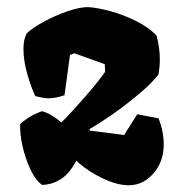

<svg xmlns="http://www.w3.org/2000/svg" viewBox="-20 -809 536 552"><path d="M450.7 -394Q450.7 -349.6 427.2 -317.9Q396 -276.4 350.1 -276.4Q316.9 -276.4 275.9 -295.9Q234.9 -315.4 208 -339.4L207.5 -338.9L206.5 -340.3L199.7 -347.2Q191.9 -333 188.5 -328.6Q172.9 -304.2 150.6 -291.3Q128.4 -278.3 101.6 -277.3Q84 -288.1 68.8 -319.1Q53.7 -350.1 45.2 -387.2Q36.6 -424.3 38.1 -452.6Q67.9 -478.5 101.1 -489.3Q113.8 -485.8 126.5 -478.5Q139.2 -471.2 156.7 -457Q186 -486.3 226.3 -532.7Q266.6 -579.1 282.2 -602.5L281.2 -624.5L193.8 -655.8L181.2 -650.9L165.5 -535.2Q139.2 -526.4 119.1 -526.4Q106 -526.4 81.5 -532.7Q69.3 -558.1 58.3 -596.7Q47.4 -635.3 47.4 -668Q47.4 -695.8 57.1 -713.4Q72.8 -728.5 105.5 -746.3Q138.2 -764.2 173.6 -776.4Q209 -788.6 232.9 -788.6Q259.8 -787.1 297.4 -776.9Q335 -766.6 371.3 -748.5Q407.7 -730.5 430.2 -706.5Q439.5 -671.4 439.5 -638.7Q439.5 -615.7 435.5 -594.7Q417.5 -570.8 380.1 -539.3Q342.8 -507.8 302.5 -479.7Q262.2 -451.7 237.3 -438L237.8 -433.6L336.9 -420.9L374.5 -480.5L436 -468.8Q450.7 -430.2 450.7 -394Z"/></svg>

Font: Fruktur
Style: Regular
Weight: 400
Designer: Viktoriya Grabowska
Foundry: Viktoriya Grabowska
Version: Version 1.004; ttfautohint (v1.4.1)